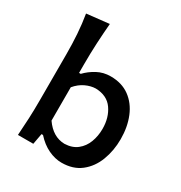

<svg xmlns="http://www.w3.org/2000/svg" viewBox="-177 -870 947 1007"><g transform="rotate(30 296.5 -366.5)"><path d="M340 12Q300.5 12 259.8 -7.2Q219 -26.5 184 -65.5H175L163 0H70Q74 -54.5 76.2 -105.2Q78.5 -156 78.5 -218V-493.5Q78.5 -555.5 74.5 -614.2Q70.5 -673 61 -730L196.5 -745Q191.5 -685 188.2 -622.8Q185 -560.5 185 -493.5V-442H195Q221.5 -470 258 -489.8Q294.5 -509.5 338.5 -509.5Q406 -509.5 452.8 -475.5Q499.5 -441.5 523.8 -382.5Q548 -323.5 548 -250Q548 -180.5 525.2 -120.8Q502.5 -61 456.2 -24.5Q410 12 340 12ZM304 -81.5Q350.5 -83 380.2 -106.8Q410 -130.5 424.2 -168Q438.5 -205.5 438.5 -249Q438.5 -317.5 405 -365.2Q371.5 -413 302.5 -415Q273 -414.5 241.5 -399.8Q210 -385 185 -355V-153Q233.5 -83 304 -81.5Z"/></g></svg>

Font: Commissioner Flair Medium
Style: Regular
Weight: 500
Designer: Kostas Bartsokas
Foundry: Kostas Bartsokas
Version: Version 1.000; ttfautohint (v1.8.3)